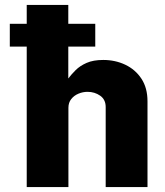

<svg xmlns="http://www.w3.org/2000/svg" viewBox="-20 -763 672 783"><path d="M368.5 -666V-573H20V-666ZM89 0V-743H258.5V-443Q271 -459.5 288.5 -477Q306 -494.5 333.2 -506.5Q360.5 -518.5 401 -518.5Q450 -518.5 491 -499Q532 -479.5 556.8 -442Q581.5 -404.5 581.5 -350V0H411V-326.5Q411 -357 388.5 -372.8Q366 -388.5 337 -388.5Q318 -388.5 300 -381Q282 -373.5 270.5 -359Q259 -344.5 259 -323.5V0Z"/></svg>

Font: Public Sans Thin ExtraBold
Style: Regular
Weight: 800
Version: Version 1.007